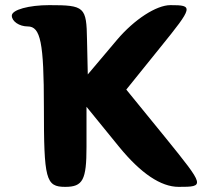

<svg xmlns="http://www.w3.org/2000/svg" viewBox="-20 -778 816 748"><path d="M26 -717C26 -695 55 -675 88 -675C138 -675 151 -612 151 -362C151 -79 158 -50 234 -50C303 -50 317 -77 317 -206V-362L444 -206C529 -102 607 -50 676 -50C779 -50 778 -52 626 -240L472 -429L605 -594C733 -752 734 -758 644 -758C589 -758 503 -702 436 -623L322 -488L319 -623C317 -751 310 -758 172 -758C93 -758 26 -740 26 -717Z"/></svg>

Font: Hussar Skorodowane
Style: Bold
Weight: 700
Foundry: Cannot Into Space Fonts
Version: Version 0.892